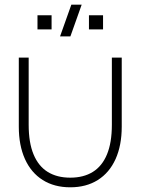

<svg xmlns="http://www.w3.org/2000/svg" viewBox="-20 -785 598 817"><path d="M60 -246V-540H102V-254Q102 -178 122.8 -128Q143.5 -78 183 -53.5Q222.5 -29 279 -29Q335.5 -29 375 -53.5Q414.5 -78 435.2 -128Q456 -178 456 -254V-540H498V-246Q498 -166.5 471.8 -108.2Q445.5 -50 396.2 -19Q347 12 279 12Q211 12 161.8 -19Q112.5 -50 86.2 -108.2Q60 -166.5 60 -246ZM358.5 -660V-720H418.5V-660ZM139.5 -660V-720H199.5V-660ZM279.5 -630H235.5L283.5 -765H327.5Z"/></svg>

Font: Manrope
Style: Regular
Weight: 400
Designer: Mikhail Sharanda
Foundry: Mikhail Sharanda
Version: Version 4.503